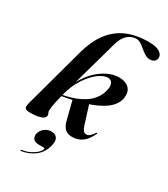

<svg xmlns="http://www.w3.org/2000/svg" viewBox="-232 -830 1024 1173"><g transform="rotate(30 280.0 -244.0)"><path d="M188 -265.5Q194 -290 202.8 -321.2Q211.5 -352.5 223 -393.5Q234.5 -434.5 249.5 -487.8Q264.5 -541 283 -608.5Q293 -644.5 309 -666Q325 -687.5 344.8 -697.2Q364.5 -707 384.5 -707Q401.5 -707 417.5 -696.5Q433.5 -686 449.2 -672.5Q465 -659 481.8 -648.8Q498.5 -638.5 517 -638.5Q537.5 -638.5 549 -649.2Q560.5 -660 560.5 -675.5Q560.5 -698.5 535.5 -713.5Q510.5 -728.5 461.5 -728.5Q370 -728.5 304.2 -698.8Q238.5 -669 195 -610.5Q151.5 -552 128 -465.5L12 -40.5Q7 -22.5 7.8 -11.5Q8.5 -0.5 17.5 4.2Q26.5 9 46.5 9Q79 9 102 4.2Q125 -0.5 137 -9.2Q149 -18 149 -30Q149 -38.5 145 -44.5Q141 -50.5 141 -60.5Q141 -72 143 -87.5Q145 -103 150.8 -129Q156.5 -155 167.5 -196.5Q181 -247 203.8 -287.2Q226.5 -327.5 253.5 -356.5Q280.5 -385.5 307.5 -400.5Q334.5 -415.5 355.5 -414.5Q374.5 -413.5 383.2 -398.5Q392 -383.5 388.5 -357Q382 -315.5 355.8 -281Q329.5 -246.5 280 -221.2Q230.5 -196 154 -182L155 -173Q276 -194 349.8 -222Q423.5 -250 459.2 -284Q495 -318 500 -358Q506 -401.5 482.8 -425.2Q459.5 -449 417 -450Q382.5 -451 347.5 -437.2Q312.5 -423.5 280.2 -397.5Q248 -371.5 222 -335.8Q196 -300 180 -257ZM230.5 -195 263.5 -64.5Q273 -25 292 -8Q311 9 340.5 9Q367.5 9 389.5 0Q411.5 -9 430.2 -29Q449 -49 464.5 -82.5Q465.5 -85 465.2 -86.5Q465 -88 464 -88.5Q462.5 -89.5 461 -88.8Q459.5 -88 458.5 -86.5Q444 -64.5 432.8 -56Q421.5 -47.5 410 -47.5Q397.5 -47.5 388.8 -57.5Q380 -67.5 373 -90.5L330.5 -225ZM193.5 151.5Q161 151.5 150.2 135.8Q139.5 120 144.5 99Q151.5 74 171.8 58.5Q192 43 218.5 43Q247.5 43 259.5 62Q271.5 81 262 117Q249 169 210 200Q171 231 116.5 239.5Q114 240 112.5 239.2Q111 238.5 111 236.5Q111 235 112.2 233.5Q113.5 232 116 231.5Q147 227.5 172 215Q197 202.5 212.8 187.5Q228.5 172.5 232 160Q234 151.5 226 151.5Z"/></g></svg>

Font: Fraunces 120pt SemiBold
Style: Italic
Weight: 600
Italic angle: -16°
Version: Version 1.000;[b76b70a41]